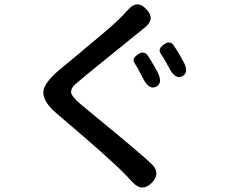

<svg xmlns="http://www.w3.org/2000/svg" viewBox="-20 -810 1040 882"><path d="M676 31Q633 73 591 29L555 -9Q484 -82 247 -283Q176 -342 179 -388Q182 -430 255 -491L324 -548Q493 -688 523 -718Q544 -738 563 -760L569 -766Q610 -813 652 -768Q695 -724 647 -685L372 -462Q349 -443 327 -424Q306 -406 306.5 -387Q307 -368 352 -330L410 -282Q638 -95 678 -55Q720 -13 676 31ZM698 -412Q665 -395 638 -448Q610 -503 597.5 -521.5Q585 -540 613 -560Q642 -579 658 -556Q674 -533 702 -482Q730 -429 698 -412ZM818 -460Q786 -443 758 -496Q735 -540 719 -562.5Q703 -585 732 -605Q760 -626 777 -602.5Q794 -579 821 -530Q850 -477 818 -460Z"/></svg>

Font: Resource Han Rounded KR Medium
Style: Regular
Weight: 500
Designer: Cyano Hao (round all glyphs); Ryoko NISHIZUKA 西塚涼子 (kana, bopomofo & ideographs); Paul D. Hunt (Latin, Greek & Cyrillic)
Foundry: Cyano Hao
Version: 0.990